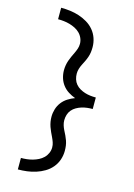

<svg xmlns="http://www.w3.org/2000/svg" viewBox="-144 -905 787 1131"><g transform="rotate(15 250.0 -340.0)"><path d="M83 153V83Q101 83 119 81Q137 79 154.5 74Q172 69 188 61Q204 53 217 40.5Q230 28 237.5 11Q245 -6 245 -24Q245 -40 240 -54.5Q235 -69 228.5 -82.5Q222 -96 215.5 -110Q209 -124 204 -138.5Q199 -153 196.5 -168Q194 -183 194 -198Q194 -222 201 -245Q208 -268 222.5 -287Q237 -306 257.5 -319Q278 -332 300 -340Q278 -348 257.5 -361Q237 -374 222.5 -393Q208 -412 201 -435Q194 -458 194 -482Q194 -497 196.5 -512Q199 -527 204 -541.5Q209 -556 215.5 -570Q222 -584 228.5 -597.5Q235 -611 240 -625.5Q245 -640 245 -656Q245 -674 237.5 -691Q230 -708 217 -720.5Q204 -733 188 -741Q172 -749 154.5 -754Q137 -759 119 -761Q101 -763 83 -763V-833Q111 -833 138.5 -829.5Q166 -826 192.5 -817.5Q219 -809 243.5 -794.5Q268 -780 286 -758.5Q304 -737 313 -710.5Q322 -684 322 -656Q322 -640 320 -625Q318 -610 313 -595.5Q308 -581 301.5 -567.5Q295 -554 288 -540.5Q281 -527 276.5 -512Q272 -497 272 -482Q272 -465 277 -448.5Q282 -432 293 -419Q304 -406 319 -397.5Q334 -389 350 -384Q366 -379 383 -377Q400 -375 417 -375V-358V-305Q400 -305 383 -303Q366 -301 350 -296Q334 -291 319 -282.5Q304 -274 293 -261Q282 -248 277 -231.5Q272 -215 272 -198Q272 -183 276.5 -168Q281 -153 288 -139.5Q295 -126 301.5 -112.5Q308 -99 313 -84.5Q318 -70 320 -55Q322 -40 322 -24Q322 4 313 30.5Q304 57 286 78.5Q268 100 243.5 114.5Q219 129 192.5 137.5Q166 146 138.5 149.5Q111 153 83 153Z"/></g></svg>

Font: Zed Sans
Style: Regular
Weight: 400
Designer: Belleve Invis
Foundry: Belleve Invis
Version: Version 1.0.0; ttfautohint (v1.8.4)